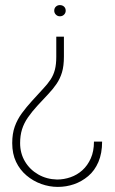

<svg xmlns="http://www.w3.org/2000/svg" viewBox="-20 -719 451 754"><path d="M381 -163H349Q349 -125 336.5 -97Q324 -69 303.5 -50.5Q283 -32 257 -23Q231 -14 204 -14Q163 -15 130 -34Q97 -53 78 -85Q59 -117 59 -157Q59 -187 66.5 -211Q74 -235 89.5 -257.5Q105 -280 127 -304Q150 -329 169 -349Q188 -369 202 -389.5Q216 -410 223.5 -435Q231 -460 231 -497V-575H201V-496Q201 -466 195.5 -445Q190 -424 178.5 -406.5Q167 -389 148.5 -369.5Q130 -350 105 -322Q84 -299 66 -274.5Q48 -250 38 -222Q28 -194 28 -157Q28 -115 43 -83.5Q58 -52 84 -30Q110 -8 142 3.5Q174 15 207 15Q240 15 270.5 4.5Q301 -6 326.5 -27.5Q352 -49 366.5 -83Q381 -117 381 -163ZM215 -699Q206 -699 199.5 -693Q193 -687 193 -677Q193 -668 199.5 -661.5Q206 -655 215 -655Q225 -655 231.5 -661.5Q238 -668 238 -677Q238 -687 231.5 -693Q225 -699 215 -699Z"/></svg>

Font: Advent Pro ExtraLight
Style: Regular
Weight: 250
Version: Version 3.000